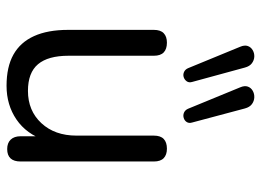

<svg xmlns="http://www.w3.org/2000/svg" viewBox="-128 -680 816 601"><g transform="rotate(90 280.5 -379.0)"><path d="M248 9Q189 9 150.5 -12.5Q112 -34 92.5 -77Q73 -120 73 -184V-452Q73 -473 83.5 -483Q94 -493 113 -493Q133 -493 143.5 -483Q154 -473 154 -452V-185Q154 -121 180.5 -89.5Q207 -58 264 -58Q326 -58 365 -100Q404 -142 404 -210V-452Q404 -473 414.5 -483Q425 -493 445 -493Q464 -493 474.5 -483Q485 -473 485 -452V-35Q485 7 446 7Q427 7 416.5 -4Q406 -15 406 -35V-126L419 -112Q399 -53 353.5 -22Q308 9 248 9ZM320 -559 253 -722Q247 -736 250.5 -746Q254 -756 263.5 -761.5Q273 -767 284.5 -766.5Q296 -766 305.5 -759Q315 -752 319 -737L363 -572Q366 -562 361.5 -555Q357 -548 348.5 -545.5Q340 -543 332 -546.5Q324 -550 320 -559ZM193 -559 126 -722Q120 -736 123.5 -746Q127 -756 136.5 -761.5Q146 -767 157 -766.5Q168 -766 177.5 -759Q187 -752 191 -737L236 -572Q239 -562 234 -555Q229 -548 221 -545.5Q213 -543 205 -546.5Q197 -550 193 -559Z"/></g></svg>

Font: Nunito ExtraLight
Style: Regular
Weight: 400
Version: Version 3.602